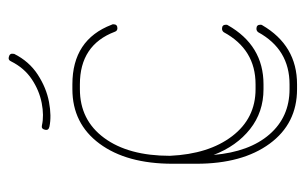

<svg xmlns="http://www.w3.org/2000/svg" viewBox="-149 -540 693 435"><g transform="rotate(-90 197.5 -322.5)"><path d="M359 -416Q360 -415 360 -412Q360 -403 351 -403Q345 -403 343 -409Q313 -488 224 -488H213Q143 -488 102.5 -433Q62 -378 62 -284Q66 -196 106.5 -143Q147 -90 213 -90H224Q303 -90 342 -162Q345 -166 350 -166Q359 -166 359 -157Q359 -154 358 -153Q312 -72 224 -72H213Q161 -72 122.5 -102.5Q84 -133 64 -185Q71 -104 110.5 -58.5Q150 -13 213 -13H224Q303 -13 342 -84Q345 -88 350 -88Q359 -88 359 -79Q359 -76 358 -75Q312 4 224 4H213Q135 4 89.5 -58Q44 -120 44 -224V-278Q44 -382 89.5 -443.5Q135 -505 213 -505H224Q325 -505 359 -416ZM276 -644Q279 -651 286 -649Q295 -647 293 -638V-637Q276 -603 246 -583.5Q216 -564 184 -558Q152 -552 128 -557Q119 -559 121 -567Q123 -576 131 -574Q153 -569 181.5 -574.5Q210 -580 235.5 -597Q261 -614 276 -644Z"/></g></svg>

Font: Libertine Sup Thin
Style: Regular
Weight: 100
Designer: Bastien Sozeau
Foundry: NBR — Bastien Sozeau
Version: Version 2.003; ttfautohint (v1.8.4.7-5d5b);gftools[0.9.33]